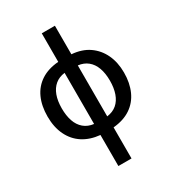

<svg xmlns="http://www.w3.org/2000/svg" viewBox="-233 -886 1130 1253"><g transform="rotate(-30 332.0 -260.0)"><path d="M382 -545Q459 -539 511.5 -502.5Q564 -466 592 -406.5Q620 -347 620 -270Q620 -192 593 -132Q566 -72 513 -36.5Q460 -1 382 6V240H283V6Q209 -1 155.5 -35.5Q102 -70 73 -130Q44 -190 44 -270Q44 -350 71 -409.5Q98 -469 151.5 -504Q205 -539 283 -545V-760H382ZM283 -462Q240 -457 210.5 -432.5Q181 -408 166 -367Q151 -326 151 -270Q151 -216 165 -174.5Q179 -133 209 -107.5Q239 -82 283 -77ZM382 -77Q427 -83 456 -108Q485 -133 499.5 -174.5Q514 -216 514 -270Q514 -326 499 -367Q484 -408 454.5 -432Q425 -456 382 -461Z"/></g></svg>

Font: Noto Sans Display SemiCondensed Medium
Style: Regular
Weight: 500
Width: 4
Designer: Monotype Design Team
Foundry: Monotype Imaging Inc.
Version: Version 2.003